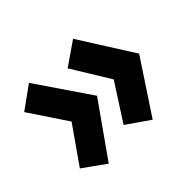

<svg xmlns="http://www.w3.org/2000/svg" viewBox="-113 -710 822 822"><g transform="rotate(-45 298.5 -299.0)"><path d="M402 -296 296 -469 402 -542 557 -297 398 -56 294 -128ZM147 -296 32 -468 135 -542 302 -297 132 -56 30 -129Z"/></g></svg>

Font: Yaldevi ExtraLight
Style: Bold
Weight: 700
Version: Version 1.100